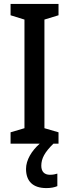

<svg xmlns="http://www.w3.org/2000/svg" viewBox="-20 -734 353 981"><path d="M191 113C191 76 208 44 253 0H279V-58L207 -79V-634L279 -656V-714H34V-656L105 -634V-79L34 -58V0H183C141 37 113 84 113 129C113 191 147 227 217 227C241 227 259 223 273 217V153C264 156 252 159 235 159C207 159 191 143 191 113Z"/></svg>

Font: Noto Sans Thai Cond Med
Style: Regular
Weight: 500
Width: 3
Designer: Monotype Design Team
Foundry: Monotype Imaging Inc.
Version: Version 2.002